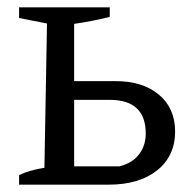

<svg xmlns="http://www.w3.org/2000/svg" viewBox="-20 -503 508 523"><path d="M32 0V-26Q58 -39 101 -46L108 -439L32 -454V-483H279V-457Q231 -445 182 -438V-282H295Q369 -282 413 -245Q457 -208 457 -145Q457 -78 408 -39Q359 0 276 0ZM182 -50H306Q341 -59 359 -83Q377 -107 377 -139Q377 -231 279 -231H182Z"/></svg>

Font: Piazzolla
Style: Regular
Weight: 400
Designer: Juan Pablo del Peral
Foundry: Huerta Tipografica
Version: Version 1.330